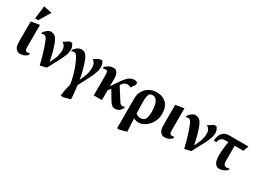

<svg xmlns="http://www.w3.org/2000/svg" viewBox="-29 -1545 3538 2608"><g transform="rotate(30 1740.0 -241.5)"><path d="M158.1 12.9Q123.5 12.9 100 -8.3Q76.5 -29.5 69 -63.3Q64.5 -84.3 63.8 -104.1Q63.1 -124 63.1 -143V-441.7L195.6 -464.7V-144.1Q195.6 -122.5 195.8 -106.5Q196 -90.5 200.9 -78.1Q203.6 -67.1 212.9 -61Q222.1 -54.9 235.6 -54.9Q245 -54.9 254.1 -56.9Q263.2 -59 269.9 -62V-37.4Q251.9 -17.5 231.2 -6.4Q210.6 4.6 191.5 8.7Q172.4 12.9 158.1 12.9ZM94.2 -507.9 119 -711 248.9 -684.9 142.9 -507.9Z M468.9 15.6Q454.1 -47.9 436.3 -109.6Q418.5 -171.4 401.3 -223.8Q384.1 -276.2 369.1 -311.1Q353.9 -351.4 339 -364.7Q324.1 -378 308 -378Q298.1 -378 289.1 -375.5Q280.1 -373 272.1 -366V-392.4Q296.9 -424.4 322.4 -442.2Q347.9 -460 371 -460Q414 -460 440.5 -436.5Q467 -413 487.9 -360Q509.5 -306.9 527.7 -238.1Q545.9 -169.4 560.9 -93.9L594.1 -161.1Q606.8 -186.3 614.5 -213.4Q622.3 -240.6 626.6 -265.8Q630.9 -291 630.9 -309.1Q630.9 -355.3 616.3 -379.1Q601.8 -403 575 -417.9L655.3 -470.9H697.1Q706.1 -457.9 717 -435.9Q727.9 -413.9 727.9 -385.9Q727.9 -331.9 706.4 -280.3Q685 -228.8 649.7 -163.4L566.9 -8.4Z M920.3 228Q923.5 179 933.6 127.7Q943.8 76.4 956.3 35.7Q947.9 -29.6 929.6 -95.4Q911.3 -161.2 889.2 -219.2Q867.1 -277.2 845.4 -317.6Q826.8 -354 812.1 -366Q797.5 -378 780.9 -378Q771.4 -378 761.1 -374.6Q750.8 -371.1 742.4 -365.1V-391.1Q775.1 -430.8 802.3 -445.4Q829.5 -460 852.6 -460Q886.1 -460 912.4 -439.6Q938.6 -419.2 960.9 -365.1Q972.4 -337 983.7 -301.8Q995 -266.6 1005.2 -228.6Q1015.5 -190.6 1023.2 -154.1Q1031 -117.5 1035.4 -87.2L1063.3 -149.1Q1084.8 -197.4 1092.4 -238.3Q1100.1 -279.1 1100.1 -312.1Q1100.1 -350.6 1086.9 -376.8Q1073.6 -402.9 1048.1 -417Q1081.9 -442.4 1103.4 -453.6Q1125 -464.9 1140 -467.9Q1155 -470.9 1169.6 -470.9Q1183.2 -453.9 1191.6 -430.4Q1199.9 -407 1199.9 -379Q1199.9 -345.2 1188.4 -306.3Q1176.9 -267.4 1157.4 -225.4Q1138 -183.5 1114.1 -139.1L1046.7 -10.9Q1055.4 51.3 1060.6 107.3Q1065.9 163.4 1065.9 200L962.1 228Z M1307.1 0V-328.9Q1307.1 -359.9 1299.9 -373.4Q1292.8 -387 1276.3 -387Q1264.4 -387 1252.2 -384.9Q1240 -382.8 1230.4 -378V-403Q1256.6 -426 1278.4 -438.4Q1300.2 -450.7 1319.1 -455.4Q1337.9 -460 1352.9 -460Q1380.9 -460 1398.6 -445.6Q1416.4 -431.1 1425.6 -405.6Q1434.9 -380.1 1434.9 -346V-217.5L1519 -340.3Q1549.2 -385 1575.3 -411.3Q1601.4 -437.5 1626.3 -448.8Q1651.2 -460.1 1676.1 -460.1Q1693.9 -460.1 1708.3 -455.5Q1722.7 -450.9 1731.7 -443.9V-409.1L1682.7 -342.3Q1673.2 -350.6 1660.2 -354.9Q1647.1 -359.3 1631.1 -359.3Q1614.4 -359.3 1597.7 -353Q1581.1 -346.8 1563.6 -327.4L1541.1 -298.9L1665.6 -103Q1678.4 -82.9 1690.6 -75.7Q1702.9 -68.6 1716.9 -68.6Q1725.9 -68.6 1734.2 -70.9Q1742.6 -73.1 1750.1 -78.9V-52.9Q1726.7 -15.1 1702.6 -1Q1678.5 13.1 1646.7 13.1Q1617 13.1 1596.1 -2.6Q1575.3 -18.2 1555.3 -51.9L1468.1 -197.5L1434.9 -153.3V0Z M1804.4 228V-244.9Q1804.4 -305 1832.2 -354.8Q1860 -404.6 1911.2 -435.1Q1962.4 -465.6 2032.4 -465.6Q2126.5 -465.6 2182.1 -408.9Q2237.7 -352.1 2237.7 -249.6Q2237.7 -190.6 2217.5 -141.7Q2197.2 -92.9 2163.9 -57.7Q2130.5 -22.5 2091.1 -3.4Q2051.7 15.6 2013.2 15.6Q2000.5 15.6 1986.4 13Q1972.4 10.4 1959.5 5.5Q1946.6 0.6 1937.2 -5.8Q1939.5 42.6 1942.2 94.2Q1945 145.7 1948.6 199.1L1846.3 228ZM2011.1 -50Q2038.9 -50 2059.1 -62.5Q2079.4 -75 2090.4 -107.5Q2101.4 -140 2101.4 -198Q2101.4 -260 2090.9 -306.5Q2080.4 -353 2057.4 -378.5Q2034.5 -404 1996.3 -404Q1972.6 -404 1957.9 -391.4Q1943.2 -378.9 1936.4 -348Q1929.6 -317.1 1929.6 -262.3Q1929.6 -222.3 1930.9 -175.8Q1932.1 -129.3 1934.4 -77.6Q1948.6 -65.3 1968.4 -57.6Q1988.2 -50 2011.1 -50Z M2424.1 12.9Q2389.5 12.9 2366 -8.3Q2342.5 -29.5 2335 -63.3Q2330.5 -84.3 2329.8 -104.1Q2329.1 -124 2329.1 -143V-441.7L2461.6 -464.7V-144.1Q2461.6 -122.5 2461.8 -106.5Q2462 -90.5 2466.9 -78.1Q2469.6 -67.1 2478.9 -61Q2488.1 -54.9 2501.6 -54.9Q2511 -54.9 2520.1 -56.9Q2529.2 -59 2535.9 -62V-37.4Q2517.9 -17.5 2497.2 -6.4Q2476.6 4.6 2457.5 8.7Q2438.4 12.9 2424.1 12.9Z M2734.9 15.6Q2720.1 -47.9 2702.3 -109.6Q2684.5 -171.4 2667.3 -223.8Q2650.1 -276.2 2635.1 -311.1Q2619.9 -351.4 2605 -364.7Q2590.1 -378 2574 -378Q2564.1 -378 2555.1 -375.5Q2546.1 -373 2538.1 -366V-392.4Q2562.9 -424.4 2588.4 -442.2Q2613.9 -460 2637 -460Q2680 -460 2706.5 -436.5Q2733 -413 2753.9 -360Q2775.5 -306.9 2793.7 -238.1Q2811.9 -169.4 2826.9 -93.9L2860.1 -161.1Q2872.8 -186.3 2880.5 -213.4Q2888.3 -240.6 2892.6 -265.8Q2896.9 -291 2896.9 -309.1Q2896.9 -355.3 2882.3 -379.1Q2867.8 -403 2841 -417.9L2921.3 -470.9H2963.1Q2972.1 -457.9 2983 -435.9Q2993.9 -413.9 2993.9 -385.9Q2993.9 -331.9 2972.4 -280.3Q2951 -228.8 2915.7 -163.4L2832.9 -8.4Z M3282.9 12Q3245.1 12 3223.9 -10.9Q3202.6 -33.7 3194.2 -70.2Q3185.8 -106.6 3186.1 -147.1Q3186.9 -198.6 3192.6 -255.8Q3198.4 -313 3208.9 -364.9H3155.1Q3118.9 -364.9 3093.7 -341.4Q3068.6 -317.9 3068.6 -283.1H3026.4Q3026.4 -325.4 3041.4 -363.5Q3056.4 -401.6 3088.1 -425.8Q3119.9 -450 3168.9 -450H3473.9L3443.1 -364.9H3306.9V-145Q3306.9 -131 3307.4 -117Q3307.9 -103 3310.9 -90Q3314.9 -72 3327 -63Q3339.1 -54 3358.1 -54Q3368.1 -54 3378.9 -56.2Q3389.7 -58.5 3402.7 -62.6V-44.6Q3392.5 -31 3372.6 -17.9Q3352.7 -4.9 3329.4 3.6Q3306 12 3282.9 12Z"/></g></svg>

Font: Ancizar Serif Light
Style: Regular
Weight: 300
Designer: Cesar Puertas, Viviana Monsalve, Julian Moncada, Julian Prieto, Jose Castro, Felipe Aragon, Mariel Hernandez, Sara Alarc
Version: Version 8.100